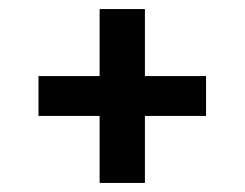

<svg xmlns="http://www.w3.org/2000/svg" viewBox="-20 -552 540 424"><path d="M200 -148V-296H65V-384H200V-532H300V-384H435V-296H300V-148Z"/></svg>

Font: Iosevka Curly Slab Semibold
Style: Regular
Weight: 600
Monospace: yes
Designer: Belleve Invis
Foundry: Belleve Invis
Version: Version 22.1.2; ttfautohint (v1.8.4)